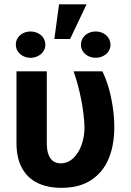

<svg xmlns="http://www.w3.org/2000/svg" viewBox="-20 -861 606 890"><path d="M197 -530.4V-196.6Q197 -163.2 205.6 -142.4Q214.3 -121.7 228.4 -112.8Q242.6 -103.8 260.8 -103.8Q293.7 -103.8 319 -127.2Q344.2 -150.7 357.9 -188.7Q371.5 -226.7 371.7 -269.3Q369.9 -331.5 356.2 -400.7Q342.5 -469.9 321.1 -530.4H454.5Q469.6 -500.6 482.3 -458.5Q495 -416.4 502.4 -367.2Q509.8 -317.9 509.8 -269.3Q509.6 -188.1 483.8 -125.6Q458 -63.1 403.3 -26.7Q348.6 9.7 265.1 9.7Q200.9 9.7 154.4 -12.7Q107.9 -35 82.2 -81.4Q56.4 -127.8 56.4 -198V-530.4ZM253.7 -840.8H381.1L305 -680.3H232ZM121.5 -715Q140.5 -715 156.4 -706.9Q172.4 -698.8 181.3 -684.8Q190.1 -670.7 190.3 -653.9Q190.1 -637.1 181.3 -623.4Q172.4 -609.7 156.4 -601.4Q140.5 -593.1 121.5 -593.1Q102.5 -593.1 86.8 -601.4Q71.1 -609.7 62.2 -623.5Q53.2 -637.3 53.5 -653.9Q53.2 -670.7 62 -684.8Q70.8 -698.8 86.5 -706.9Q102.3 -715 121.5 -715ZM424.1 -715Q442.9 -715 458.4 -706.9Q474 -698.8 483 -684.7Q492 -670.5 492.2 -653.3Q492 -636.7 483 -623.1Q474 -609.5 458.4 -601.4Q442.9 -593.3 424.1 -593.3Q404.4 -593.3 388.5 -601.4Q372.7 -609.5 363.9 -623.3Q355.1 -637.1 355.3 -653.3Q355.1 -670.3 363.9 -684.6Q372.7 -698.8 388.5 -706.9Q404.4 -715 424.1 -715Z"/></svg>

Font: Pretendard Variable
Style: Regular
Weight: 400
Designer: Base glyphs from Inter by Rasmus Andersson; Hangul glyphs from Noto Sans CJK(Source Han Sans) by Jang Soo-young and Kang
Foundry: Kil Hyung-jin
Version: Version 1.100;FEAKit 1.0